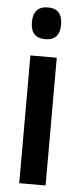

<svg xmlns="http://www.w3.org/2000/svg" viewBox="-54 -782 341 813"><g transform="rotate(5 116.5 -376.0)"><path d="M116 -617Q54 -617 54 -684Q54 -752 117 -752Q178 -752 178 -684Q178 -617 116 -617ZM60 0V-543H172V0Z"/></g></svg>

Font: Noto Sans ExtraCondensed SemiBold
Style: Regular
Weight: 600
Width: 2
Designer: Monotype Design Team
Foundry: Monotype Imaging Inc.
Version: Version 2.013; ttfautohint (v1.8.4.7-5d5b)